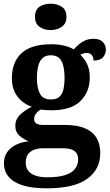

<svg xmlns="http://www.w3.org/2000/svg" viewBox="-20 -790 600 1046"><path d="M235.6 235.9Q118.3 235.9 59.9 200.6Q1.5 165.3 1.5 99.2Q1.5 64.3 19 38.9Q36.5 13.6 67.1 -1.4Q97.6 -16.4 136.4 -20.1Q110 -30.2 86.7 -50.4Q63.4 -70.7 63.4 -105.6Q63.4 -138.5 87 -162.5Q110.7 -186.5 152.8 -208.8Q105.7 -224.5 75.3 -264Q44.8 -303.5 44.8 -363.9Q44.8 -451.6 97.3 -500.3Q149.8 -548.9 259.5 -548.9Q297.8 -548.9 328.6 -541.5Q359.5 -534.1 381.6 -521.1Q395.7 -536.2 411.1 -549.3Q426.6 -562.3 445.9 -570.5Q465.3 -578.6 490.2 -578.6Q523.1 -578.6 539.9 -561.4Q556.7 -544.1 556.7 -520.2Q556.7 -496.3 541.6 -478.2Q526.5 -460.1 489.2 -460.1Q489.2 -480.4 479 -491Q468.7 -501.6 454.5 -501.6Q442.7 -501.6 433.8 -498.6Q425 -495.6 417.3 -492Q439.5 -471.5 454.3 -441.6Q469.1 -411.6 469.1 -368.1Q469.1 -289.4 418.2 -239.3Q367.3 -189.1 259.5 -189.1Q248.6 -189.1 230.5 -190.3Q212.4 -191.5 203.6 -193.5Q189.8 -187.6 177.8 -173.5Q165.9 -159.3 165.9 -141Q165.9 -124.7 178.2 -117Q190.6 -109.3 216.8 -109.3H333.9Q400.9 -109.3 443.2 -91Q485.6 -72.7 505.9 -38.6Q526.2 -4.5 526.2 43.7Q526.2 132.6 455 184.3Q383.8 235.9 235.6 235.9ZM238.2 175.9Q296.9 175.9 333.8 164.2Q370.8 152.5 388.3 130.2Q405.9 107.9 405.9 78.1Q405.9 47.8 386 32.9Q366.1 17.9 325.3 17.9H209.4Q189.5 17.9 168.8 24.6Q148.2 31.2 134.2 48.3Q120.2 65.4 120.2 97.3Q120.2 122.2 133.6 139.9Q146.9 157.6 173.4 166.8Q200 175.9 238.2 175.9ZM257.1 -248.1Q287.2 -248.1 303.2 -262.3Q319.2 -276.4 325.4 -303Q331.6 -329.5 331.6 -365Q331.6 -401.9 325.2 -429.9Q318.8 -458 302.8 -473.4Q286.7 -488.9 256.6 -488.9Q227.5 -488.9 211 -472.9Q194.5 -457 187.8 -428.9Q181.1 -400.9 181.1 -364Q181.1 -311.6 197.4 -279.9Q213.7 -248.1 257.1 -248.1ZM256 -626.1Q219.8 -626.1 195.2 -643.9Q170.6 -661.7 170.6 -698Q170.6 -736.5 195.2 -753.2Q219.8 -769.9 256 -769.9Q290.6 -769.9 316.3 -753.2Q342 -736.5 342 -698Q342 -661.7 316.3 -643.9Q290.6 -626.1 256 -626.1Z"/></svg>

Font: Noto Serif Lao
Style: Regular
Weight: 400
Designer: Monotype Design Team
Foundry: Monotype Imaging Inc.
Version: Version 2.003